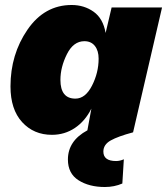

<svg xmlns="http://www.w3.org/2000/svg" viewBox="-20 -530 669 769"><path d="M513 0Q453 16 423.5 32.5Q394 49 394 77Q394 115 445 115Q460 115 476 108L470 205Q438 219 400 219Q337 219 294.5 192Q252 165 252 109Q252 34 330 -8L346 -95Q321 -45 280 -17.5Q239 10 188 10Q115 10 68.5 -41Q22 -92 22 -184Q22 -312 90 -411Q158 -510 267 -510Q317 -510 355 -483Q393 -456 403 -398L427 -500H629ZM282 -135Q322 -135 348.5 -187Q375 -239 375 -295Q375 -327 360 -346Q345 -365 318 -365Q274 -365 248 -313Q222 -261 222 -210Q222 -135 282 -135Z"/></svg>

Font: Elaine Sans ExtraBold
Style: Italic
Weight: 800
Italic angle: -13°
Designer: Wei Huang
Foundry: Wei Huang
Version: Version 2.001;December 24, 2019;FontCreator 12.0.0.2547 64-b